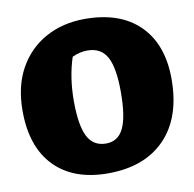

<svg xmlns="http://www.w3.org/2000/svg" viewBox="-78 -753 856 846"><g transform="rotate(-10 350.5 -330.0)"><path d="M339 14Q185 14 100 -73.5Q15 -161 15 -322Q15 -432 58.5 -510.5Q102 -589 179 -631.5Q256 -674 355 -674Q513 -674 599.5 -588Q686 -502 686 -347Q686 -175 594.5 -80.5Q503 14 339 14ZM353 -117Q407 -117 431.5 -168Q456 -219 456 -330Q456 -438 429.5 -486.5Q403 -535 342 -535Q308 -535 274 -519Q245 -431 245 -326Q245 -217 270.5 -167Q296 -117 353 -117Z"/></g></svg>

Font: Piazzolla SC Black
Style: Regular
Weight: 900
Designer: Juan Pablo del Peral
Foundry: Huerta Tipografica
Version: Version 1.330